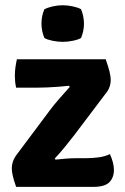

<svg xmlns="http://www.w3.org/2000/svg" viewBox="-20 -730 489 750"><path d="M172 -295.5Q189.5 -319.5 212.5 -345.5Q235.5 -371.5 252.5 -390.5L249.5 -395Q231.5 -393 209.2 -391.2Q187 -389.5 164.8 -388.5Q142.5 -387.5 124 -387.5H43Q40.5 -398.5 39.2 -410.5Q38 -422.5 38 -433.5Q38 -450 40.2 -466.5Q42.5 -483 46 -498.5H393Q402.5 -471 407.5 -451.8Q412.5 -432.5 412.5 -416.5Q412.5 -406 409 -393.8Q405.5 -381.5 398 -371.5L270 -202Q253 -180 233 -155.5Q213 -131 194 -111L197 -106.5Q219 -109 239.2 -110.5Q259.5 -112 278 -112H314.5Q339 -112 364.2 -115.2Q389.5 -118.5 409.5 -128Q425 -93 425 -66.5Q425 -36.5 407.2 -18.2Q389.5 0 344 0H43Q33.5 -27 29.8 -43.8Q26 -60.5 26 -73.5Q26 -86 30.8 -99.8Q35.5 -113.5 47.5 -129ZM142 -638Q142 -668 153.5 -694Q166 -700.5 185.8 -705Q205.5 -709.5 225 -709.5Q244 -709.5 264.8 -705Q285.5 -700.5 296.5 -694Q302 -681.5 305 -666.2Q308 -651 308 -638Q308 -608.5 296.5 -581.5Q285.5 -575 264.8 -570.8Q244 -566.5 225 -566.5Q205.5 -566.5 185 -570.8Q164.5 -575 153.5 -581.5Q142 -608.5 142 -638Z"/></svg>

Font: Signika Negative Light
Style: Bold
Weight: 700
Version: Version 2.001